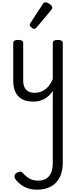

<svg xmlns="http://www.w3.org/2000/svg" viewBox="-20 -859 655 1655"><path d="M269 17Q211 17 172 -3.5Q133 -24 113.5 -64.5Q94 -105 94 -166V-489Q94 -502 104.5 -508.5Q115 -515 136 -515Q158 -515 169 -508.5Q180 -502 180 -489V-166Q180 -131 191 -107Q202 -83 224.5 -71Q247 -59 280 -59Q308 -59 332 -68Q356 -77 375.5 -93Q395 -109 410 -131Q425 -153 435 -178V-489Q435 -502 445.5 -508.5Q456 -515 478 -515Q499 -515 510 -508.5Q521 -502 521 -489V544Q521 620 493.5 672Q466 724 416.5 750Q367 776 300 776Q255 776 219 763.5Q183 751 156.5 730Q130 709 113 686Q103 672 105.5 655.5Q108 639 129 628Q147 619 157.5 620.5Q168 622 180 636Q210 668 239.5 683Q269 698 309 698Q348 698 376 682Q404 666 419.5 631.5Q435 597 435 542V-76Q422 -55 404.5 -37.5Q387 -20 365.5 -8Q344 4 320 10.5Q296 17 269 17ZM277 -610Q266 -610 251 -622Q236 -634 236 -644Q236 -647 237 -650Q238 -653 242 -660L349 -824Q354 -832 359.5 -835.5Q365 -839 373 -839Q383 -839 396.5 -831.5Q410 -824 420.5 -813.5Q431 -803 431 -794Q431 -787 428.5 -782.5Q426 -778 419 -770L296 -623Q284 -610 277 -610Z"/></svg>

Font: Playwrite VN
Style: Regular
Weight: 400
Designer: Veronika Burian, José Scaglione
Foundry: TypeTogether
Version: Version 1.002